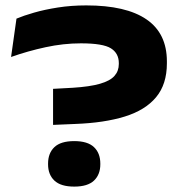

<svg xmlns="http://www.w3.org/2000/svg" viewBox="-20 -675 677 711"><path d="M176.5 -212.5V-346L249.5 -350Q313 -354 350.2 -364.8Q387.5 -375.5 403.8 -393.8Q420 -412 420 -438V-441.5Q420 -477.5 390.8 -496Q361.5 -514.5 279.5 -514.5Q215 -514.5 149 -500.2Q83 -486 21 -464L41 -606Q67 -617 106 -628.2Q145 -639.5 194.2 -647.2Q243.5 -655 299.5 -655Q447 -655 522.5 -603.2Q598 -551.5 598 -447.5V-440.5Q598 -363 558 -315Q518 -267 442.2 -243.5Q366.5 -220 259 -216ZM255 16Q205 16 181.5 -6.2Q158 -28.5 158 -66.5V-69Q158 -108 181.5 -130.2Q205 -152.5 255 -152.5Q304.5 -152.5 328 -130.2Q351.5 -108 351.5 -69V-66.5Q351.5 -28.5 328 -6.2Q304.5 16 255 16Z"/></svg>

Font: Anek Latin Expanded
Style: Bold
Weight: 700
Width: 7
Designer: Yesha Goshar
Foundry: Ek Type
Version: Version 1.003